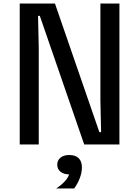

<svg xmlns="http://www.w3.org/2000/svg" viewBox="-20 -820 790 1090"><path d="M92 -800H292L544 -70H554L550 -250V-800H658V0H458L206 -730H196L200 -550V0H92ZM305 115Q305 90 323.5 75Q342 60 373 60Q404 60 422.5 75Q441 90 441 115Q441 140 422.5 155Q404 170 373 170Q342 170 323.5 155Q305 140 305 115ZM373 162V60Q408 60 426.5 78Q445 96 445 130Q445 159 433.5 190Q422 221 401 250H299Q334 227 353.5 203Q373 179 373 162Z"/></svg>

Font: Martian Mono sWd Rg
Style: Regular
Weight: 400
Width: 6
Monospace: yes
Designer: Roman Shamin
Foundry: Evil Martians
Version: Version 1.000